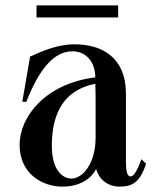

<svg xmlns="http://www.w3.org/2000/svg" viewBox="-20 -680 577 715"><path d="M212 15C279 15 321 -16 338 -51C350 -7 387 15 424 15C472 15 500 1 524 -70L507 -87C491 -45 478 -23 467 -23C447 -24 449 -57 449 -125V-331C449 -467 359 -515 257 -515C193 -515 133 -488 92 -469L63 -301H78C126 -423 181 -489 250 -489C297 -489 334 -454 335 -392C146 -368 53 -243 53 -141C53 -30 141 15 212 15ZM245 -15C209 -16 173 -52 173 -137C173 -264 222 -346 335 -368C336 -348 336 -311 336 -296V-168C336 -67 285 -14 245 -15ZM116 -660V-615H420V-660Z"/></svg>

Font: Sprat Condensed Medium
Style: Regular
Weight: 500
Width: 3
Designer: Ethan Nakache
Foundry: Collletttivo
Version: Version 2.000;Glyphs 3.2 (3217)